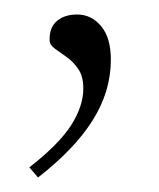

<svg xmlns="http://www.w3.org/2000/svg" viewBox="-20 -96 220 265"><path d="M20.5 135Q61.5 103 78.2 76.8Q95 50.5 95 26Q95 9.5 88 -0.8Q81 -11 72 -17.2Q63 -23.5 55.8 -28.8Q48.5 -34 48.5 -40.5Q48 -58 58.5 -67Q69 -76 86.5 -76Q106 -76 119.5 -60Q133 -44 133 -13.5Q133 8 126.8 29Q120.5 50 107.8 70.2Q95 90.5 76.2 110Q57.5 129.5 32.5 149Z"/></svg>

Font: Newsreader 16pt 16pt ExtraLight
Style: Regular
Weight: 250
Version: Version 1.003